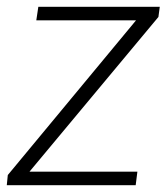

<svg xmlns="http://www.w3.org/2000/svg" viewBox="-23 -546 491 566"><path d="M-3 0H377L382 -40H64L444 -496L448 -526H90L84 -486H378L0 -30Z"/></svg>

Font: Mluvka ExtraLight
Style: Italic
Weight: 200
Italic angle: -8°
Designer: Modified by Jiří Krblich, Original typeface by Gumpita Rahayu
Foundry: Gumpita Rahayu & Jiří Krblich
Version: Version 2.000;Glyphs 3.1.1 (3134)